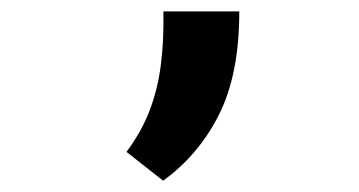

<svg xmlns="http://www.w3.org/2000/svg" viewBox="-20 -160 626 335"><path d="M264.6 155.3 200.7 105Q226.6 70.3 240.7 33.7Q254.9 -2.9 260.5 -45.7Q266.1 -88.4 265.1 -140.1H397.5Q397.5 -30.3 362.1 40Q326.7 110.4 264.6 155.3Z"/></svg>

Font: Cascadia Mono
Style: Regular
Weight: 400
Monospace: yes
Designer: Aaron Bell
Foundry: Saja Typeworks
Version: Version 2404.023